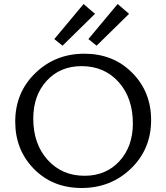

<svg xmlns="http://www.w3.org/2000/svg" viewBox="-20 -932 829 958"><path d="M292 -704 251 -737 397 -912 454 -863ZM462 -704 421 -737 567 -912 624 -863ZM387 6Q243 6 149.5 -89Q56 -184 56 -325Q56 -470 156 -567Q256 -664 401 -664Q545 -664 639.5 -569Q734 -474 734 -333Q734 -188 633.5 -91Q533 6 387 6ZM402 -55Q509 -55 576 -128Q643 -201 643 -316Q643 -443 572 -522.5Q501 -602 387 -602Q280 -602 213 -529Q146 -456 146 -340Q146 -214 217.5 -134.5Q289 -55 402 -55Z"/></svg>

Font: EauTestInfant Medium
Style: Regular
Weight: 500
Designer: Christian Thalmann (Catharsis Fonts)
Version: Version 0.001;PS 000.001;hotconv 1.0.88;makeotf.lib2.5.64775